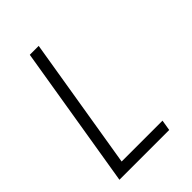

<svg xmlns="http://www.w3.org/2000/svg" viewBox="-215 -832 930 930"><g transform="rotate(-45 250.0 -367.5)"><path d="M43 0 164 -735H225L113 -55H393L384 0Z"/></g></svg>

Font: Iosevka Term Curly Lt Obl
Style: Regular
Weight: 300
Italic angle: -9°
Designer: Belleve Invis
Foundry: Belleve Invis
Version: Version 32.3.0